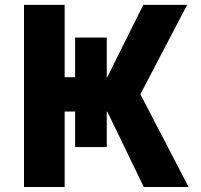

<svg xmlns="http://www.w3.org/2000/svg" viewBox="-20 -750 807 770"><path d="M76.2 0V-730.5H239.3V-440.4H281.2V-599.6H408.2V-440.4H410.2L554.7 -730.5H730.5L543 -372.1L736.3 0H556.6L410.2 -302.7H408.2V-160.2H281.2V-302.7H239.3V0Z"/></svg>

Font: GenEi M Gothic v2 Heavy
Style: Regular
Weight: 800
Version: Version 2.0